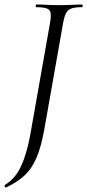

<svg xmlns="http://www.w3.org/2000/svg" viewBox="-47 -645 389 858"><path d="M-20.2 193Q-22.2 194 -25.2 189Q-28.2 184 -26 182Q21 154 46.9 98Q72.8 42 87.8 -40L176.8 -544Q184.8 -587 173.2 -600Q161.6 -613 114.8 -613Q112.6 -613 112.6 -619Q112.6 -625 114.8 -625Q135.4 -625 161.3 -623.5Q187.2 -622 216 -622Q248.6 -622 274.2 -623.5Q299.8 -625 319.4 -625Q322.4 -625 322.4 -619Q322.4 -613 319.4 -613Q288.4 -613 272 -607Q255.6 -601 247.9 -586Q240.2 -571 235 -542L151 -67Q137 11 116.3 59.6Q95.6 108.2 63.2 138.6Q30.8 169 -20.2 193Z"/></svg>

Font: Cormorant Garamond Light
Style: Italic
Weight: 300
Italic angle: -10°
Designer: Christian Thalmann (Catharsis Fonts)
Foundry: Catharsis Fonts
Version: Version 4.001